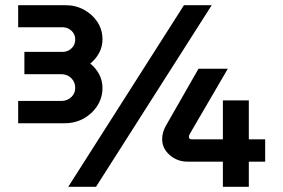

<svg xmlns="http://www.w3.org/2000/svg" viewBox="-20 -720 1092 740"><path d="M839 0V-97H703Q663 -97 634 -122.5Q605 -148 605 -183Q605 -197 608.5 -209.5Q612 -222 618 -233L745 -455H858L711 -203Q708 -198 708 -192Q708 -188 711 -185.5Q714 -183 718 -183H839V-333H939V-183H1002V-97H939V0ZM50 -245V-331H217Q239 -331 254.5 -345.5Q270 -360 270 -381Q270 -404 254.5 -419Q239 -434 217 -434H74V-520H221Q241 -520 255.5 -533.5Q270 -547 270 -568Q270 -588 255.5 -601.5Q241 -615 221 -615H50V-700H232Q272 -700 304.5 -682Q337 -664 356 -634.5Q375 -605 375 -568Q375 -541 362.5 -517Q350 -493 328 -475Q350 -457 362.5 -433Q375 -409 375 -381Q375 -344 355.5 -313Q336 -282 303 -263.5Q270 -245 229 -245ZM243 0 689 -700H796L350 0Z"/></svg>

Font: MuseoModerno Thin SemiBold
Style: Regular
Weight: 600
Version: Version 1.003